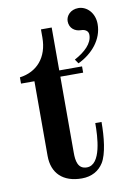

<svg xmlns="http://www.w3.org/2000/svg" viewBox="-85 -782 567 846"><g transform="rotate(-10 199.0 -359.0)"><path d="M270 -681C270 -648 296 -632 321 -632C334 -632 341 -628 346 -624C352 -619 354 -612 354 -605C354 -567 319 -534 272 -509L285 -490C348 -520 398 -576 398 -646C398 -696 364 -730 326 -730C291 -730 270 -705 270 -681ZM20 -446H80V-112C80 -34 128 12 212 12C256 12 289 -7 309 -39C332 -76 340 -150 340 -218H312C312 -158 307 -32 242 -32C201 -32 196 -71 196 -105V-446H298V-474H196V-666H148V-630C148 -540 97 -484 20 -474Z"/></g></svg>

Font: Old Standard
Style: Bold
Weight: 700
Designer: Alexey Kryukov <alexios@thessalonica.org.ru>
Version: Version 2.0.2